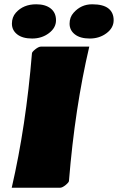

<svg xmlns="http://www.w3.org/2000/svg" viewBox="-20 -884 555 904"><path d="M262.2 0H35.2Q102.5 -291.5 130.4 -632.8Q130.4 -639.2 146.2 -651.9Q162.1 -664.6 173.3 -664.6H400.4Q332.5 -375.5 304.7 -32.2Q304.7 -25.9 289.1 -12.9Q273.4 0 262.2 0ZM54.7 -824.2Q89.8 -863.8 150.4 -863.8Q193.8 -863.8 218.8 -844Q243.7 -824.2 243.7 -788.6Q243.7 -752.9 210.2 -727.8Q176.8 -702.6 131.3 -702.6Q85.9 -702.6 61 -722.2Q36.1 -741.7 36.1 -772.5Q36.1 -803.2 54.7 -824.2ZM326.7 -824.2Q361.8 -863.8 413.8 -863.8Q465.8 -863.8 490.5 -844.2Q515.1 -824.7 515.1 -788.8Q515.1 -752.9 481.7 -727.8Q448.2 -702.6 402.8 -702.6Q357.4 -702.6 332.5 -722.2Q307.6 -741.7 307.6 -772.5Q307.6 -803.2 326.7 -824.2Z"/></svg>

Font: Emblema One
Style: Regular
Weight: 400
Designer: Riccardo De Franceschi
Foundry: Riccardo De Franceschi
Version: Version 1.003